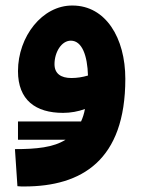

<svg xmlns="http://www.w3.org/2000/svg" viewBox="-20 -403 517 694"><path d="M45 102H217C173 130 111 136 34 136L43 270C53 271 59 271 68 271C275 271 433 177 433 -118C433 -266 362 -383 242 -383C133 -384 45 -271 45 -146C45 -41 109 5 208 5C235 5 263 0 287 -9C284 8 279 23 273 36H45ZM177 -171C177 -214 202 -256 236 -256C277 -256 296 -201 298 -130C278 -124 258 -121 238 -121C200 -121 177 -137 177 -171Z"/></svg>

Font: Noto Sans Arabic UI SmCn
Style: Bold
Weight: 700
Width: 4
Designer: Monotype Design Team, Nadine Chahine and Nizar Qandah
Foundry: Monotype Imaging Inc.
Version: Version 2.010